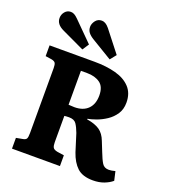

<svg xmlns="http://www.w3.org/2000/svg" viewBox="-170 -1086 1085 1223"><g transform="rotate(20 372.5 -474.0)"><path d="M601 14Q531 14 494.5 -20Q458 -54 437 -116L400 -234Q387 -269 372.5 -290.5Q358 -312 323 -312Q304 -312 291 -310V-132Q291 -109 297 -97Q303 -85 327 -80L374 -73V0H49V-73L92 -81Q111 -84 117 -93.5Q123 -103 123 -132V-573Q123 -597 117 -607Q111 -617 90 -621L49 -627V-700H354Q435 -700 498 -683Q561 -666 597.5 -627Q634 -588 634 -524Q634 -479 612.5 -446.5Q591 -414 558.5 -392.5Q526 -371 492.5 -359Q459 -347 435 -343V-339Q491 -330 522 -308.5Q553 -287 570 -242L596 -177Q614 -130 628.5 -107Q643 -84 674 -84Q692 -84 717 -91L731 -30Q709 -11 676 1.5Q643 14 601 14ZM332 -384Q391 -384 423.5 -416.5Q456 -449 456 -508Q456 -567 422 -591.5Q388 -616 334 -616H292V-386Q316 -384 332 -384ZM439 -747 300 -831Q275 -846 263 -862Q251 -878 251 -900Q251 -921 266.5 -941.5Q282 -962 309 -962Q321 -962 333.5 -955Q346 -948 360 -931L472 -788ZM254 -747 101 -819Q49 -843 49 -886Q49 -910 64.5 -928.5Q80 -947 104 -947Q116 -947 127.5 -941Q139 -935 154 -920L283 -791Z"/></g></svg>

Font: Literata
Style: Bold
Weight: 700
Designer: Latin by Veronika Burian and Jose Scaglione. Greek by Irene Vlachou. Cyrillic by Vera Evstafieva.
Foundry: TypeTogether
Version: Version 3.103; ttfautohint (v1.8.4.7-5d5b);gftools[0.9.29]